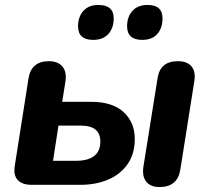

<svg xmlns="http://www.w3.org/2000/svg" viewBox="-20 -746 843 775"><path d="M107 0Q69 0 51 -20Q33 -40 40 -79L95 -429Q106 -499 177 -499Q214 -499 232 -477.5Q250 -456 244 -416L231 -335H348Q434 -335 479 -293.5Q524 -252 524 -185Q524 -125 495 -83.5Q466 -42 416.5 -21Q367 0 305 0ZM624 9Q587 9 570 -13Q553 -35 559 -74L616 -430Q626 -499 698 -499Q736 -499 753.5 -477.5Q771 -456 764 -416L708 -62Q697 9 624 9ZM194 -97H288Q334 -97 359.5 -116Q385 -135 385 -175Q385 -239 306 -239H216ZM554 -585Q493 -585 493 -640Q493 -678 514.5 -702Q536 -726 576 -726Q636 -726 636 -672Q636 -633 615 -609Q594 -585 554 -585ZM356 -585Q295 -585 295 -640Q295 -678 316.5 -702Q338 -726 377 -726Q439 -726 439 -672Q439 -633 417.5 -609Q396 -585 356 -585Z"/></svg>

Font: Nunito ExtraBold
Style: Italic
Weight: 800
Italic angle: -9°
Designer: Vernon Adams
Foundry: Vernon Adams
Version: Version 3.601; ttfautohint (v1.8.2.53-6de2)